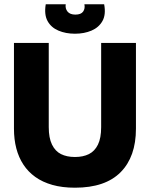

<svg xmlns="http://www.w3.org/2000/svg" viewBox="-20 -860 698 894"><path d="M329 14Q270 14 224 1Q178 -12 144.5 -36Q111 -60 89 -93.5Q67 -127 56 -169Q45 -211 45 -261V-660H207V-268Q207 -218 222 -187Q237 -156 264 -142.5Q291 -129 329 -129Q367 -129 394 -142.5Q421 -156 436 -186.5Q451 -217 451 -268V-660H613V-261Q613 -130 541.5 -58Q470 14 329 14ZM193 -840H286Q283 -820 294.5 -806Q306 -792 331 -792Q357 -792 367 -806Q377 -820 373 -840H465Q474 -792 457 -762Q440 -732 406 -717.5Q372 -703 329 -703Q286 -703 252 -717.5Q218 -732 201.5 -762Q185 -792 193 -840Z"/></svg>

Font: Bricolage Grotesque 72pt ExtraBold
Style: Regular
Weight: 800
Designer: Mathieu Triay
Foundry: Atelier Triay
Version: Version 1.001;gftools[0.9.33.dev8+g029e19f]